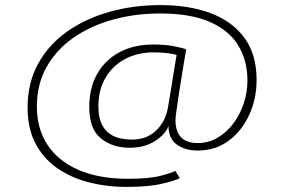

<svg xmlns="http://www.w3.org/2000/svg" viewBox="-20 -726 1115 755"><path d="M478.5 9Q398.5 9 327.8 -9.5Q257 -28 203.2 -66Q149.5 -104 119 -162.8Q88.5 -221.5 88.5 -302.5Q88.5 -401 130.5 -476.5Q172.5 -552 245.5 -603Q318.5 -654 412.5 -680Q506.5 -706 610.5 -706Q724.5 -706 809.5 -673.8Q894.5 -641.5 941.8 -576.2Q989 -511 989 -412Q989 -337.5 960 -274.2Q931 -211 879 -172.5Q827 -134 757.5 -134Q709 -134 676 -157Q643 -180 642.5 -230.5Q630.5 -197.5 589.2 -171.2Q548 -145 490 -145Q422 -145 376.5 -182Q331 -219 331 -305Q331 -381 362.5 -436Q394 -491 450.5 -521Q507 -551 582 -551Q629 -551 663 -544.5Q697 -538 712 -532Q705 -490 697.5 -444.5Q690 -399 683.8 -358.5Q677.5 -318 673.8 -289.8Q670 -261.5 670 -254.5Q670 -163.5 757.5 -163.5Q800 -163.5 835.8 -184.5Q871.5 -205.5 897.8 -240.8Q924 -276 938.5 -319.8Q953 -363.5 953 -409.5Q953 -487.5 917.2 -546.8Q881.5 -606 805.8 -639.5Q730 -673 609 -673Q512.5 -673 425.5 -649.2Q338.5 -625.5 270.8 -579Q203 -532.5 164 -464Q125 -395.5 125 -306.5Q125 -220 167 -156.2Q209 -92.5 289 -57.8Q369 -23 483.5 -23Q567 -23 611.8 -34.8Q656.5 -46.5 669.5 -54L687 -25.5Q673 -17 619.2 -4Q565.5 9 478.5 9ZM498.5 -177Q555.5 -177 592.2 -211.2Q629 -245.5 639.5 -298.5Q640.5 -304 644.5 -327.2Q648.5 -350.5 653.8 -383.2Q659 -416 664.5 -449.8Q670 -483.5 674.5 -510Q666 -513 642.5 -516.5Q619 -520 583.5 -520Q521 -520 472 -494Q423 -468 395 -420.5Q367 -373 367 -308Q367 -264 380 -237.8Q393 -211.5 413.2 -198.5Q433.5 -185.5 456.2 -181.2Q479 -177 498.5 -177Z"/></svg>

Font: Trispace SemiExpanded Thin
Style: Regular
Weight: 100
Width: 6
Designer: Tyler Finck
Foundry: Etcetera Type Company
Version: Version 1.210; ttfautohint (v1.8.3)